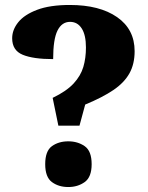

<svg xmlns="http://www.w3.org/2000/svg" viewBox="-20 -744 597 773"><path d="M261 -724Q381 -724 451.5 -675Q522 -626 522 -538Q522 -486 501 -448.5Q480 -411 436.5 -381.5Q393 -352 323 -323L300 -238H215L192 -350Q248 -377 276.5 -408Q305 -439 315.5 -474.5Q326 -510 326 -553Q326 -603 309 -629.5Q292 -656 262 -656Q229 -656 211.5 -621Q194 -586 194 -506Q114 -506 71.5 -523.5Q29 -541 29 -590Q29 -624 53.5 -654.5Q78 -685 129.5 -704.5Q181 -724 261 -724ZM255 9Q216 9 189 -11Q162 -31 162 -83Q162 -136 189 -155.5Q216 -175 255 -175Q293 -175 321 -155.5Q349 -136 349 -83Q349 -31 321 -11Q293 9 255 9Z"/></svg>

Font: Noto Serif Sinhala Black
Style: Regular
Weight: 900
Designer: Jelle Bosma - Monotype Design Team
Foundry: Monotype Imaging Inc.
Version: Version 2.007; ttfautohint (v1.8.4.7-5d5b)